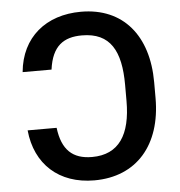

<svg xmlns="http://www.w3.org/2000/svg" viewBox="-53 -787 795 848"><g transform="rotate(-5 344.5 -363.5)"><path d="M185.4 -235.8H56.8C71.4 -84.5 174.7 9.9 331.7 9.9C518.8 9.9 632.1 -120.7 632.1 -328.5V-398.8C632.1 -605.5 523.8 -737.2 337 -737.2C181.8 -737.2 71.4 -647.7 57.2 -494H185.4C199.2 -598 251.1 -632.8 332 -632.8C458.5 -632.8 503.2 -547.9 503.2 -398.8V-327.1C503.2 -177.9 449.9 -93.8 330.3 -93.8C244.3 -93.8 197.4 -137.4 185.4 -235.8Z"/></g></svg>

Font: Magic Ui Pro Semi Bold
Style: Regular
Weight: 600
Designer: Stefan Endress, Andreas Faust
Version: Version 1.000;FEAKit 1.0